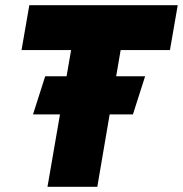

<svg xmlns="http://www.w3.org/2000/svg" viewBox="-20 -720 705 740"><path d="M107.2 -279 154.2 -426H539.3L492.3 -279ZM63 -527 93 -700H665L635 -527H445L355 0H163L254 -527Z"/></svg>

Font: Jost* Heavy
Style: Italic
Weight: 800
Italic angle: -10°
Version: Version 3.7